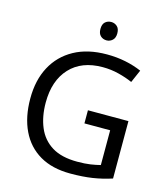

<svg xmlns="http://www.w3.org/2000/svg" viewBox="-132 -1018 992 1131"><g transform="rotate(15 364.0 -452.5)"><path d="M407 -377H654V-27Q596 -8 537 1Q478 10 403 10Q292 10 216 -34.5Q140 -79 100.5 -161.5Q61 -244 61 -357Q61 -469 105 -551Q149 -633 231.5 -678.5Q314 -724 431 -724Q491 -724 544.5 -713Q598 -702 644 -682L610 -604Q572 -621 524.5 -633Q477 -645 426 -645Q298 -645 226.5 -568Q155 -491 155 -357Q155 -272 182.5 -206.5Q210 -141 269 -104.5Q328 -68 424 -68Q471 -68 504 -73Q537 -78 564 -85V-297H407ZM406 -915Q426 -915 441.5 -901.5Q457 -888 457 -859Q457 -831 441.5 -817Q426 -803 406 -803Q384 -803 369 -817Q354 -831 354 -859Q354 -888 369 -901.5Q384 -915 406 -915Z"/></g></svg>

Font: Noto Sans Hanunoo
Style: Regular
Weight: 400
Designer: Monotype Design Team
Foundry: Monotype Imaging Inc.
Version: Version 2.003; ttfautohint (v1.8.4.7-5d5b)